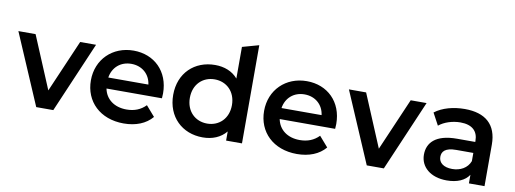

<svg xmlns="http://www.w3.org/2000/svg" viewBox="-60 -1082 3835 1429"><g transform="rotate(10 1857.5 -367.5)"><path d="M607 -534H487L316 -138L150 -534H20L249 0H378Z M1161 -264C1161 -431 1047 -540 891 -540C732 -540 615 -426 615 -267C615 -108 731 7 910 7C1002 7 1077 -23 1125 -80L1058 -157C1020 -118 973 -99 913 -99C820 -99 755 -149 740 -227H1159C1160 -239 1161 -254 1161 -264ZM891 -440C973 -440 1032 -387 1042 -310H739C751 -388 810 -440 891 -440Z M1804 -742 1679 -707V-468C1637 -517 1576 -540 1507 -540C1352 -540 1237 -433 1237 -267C1237 -101 1352 7 1507 7C1580 7 1642 -18 1684 -69V0H1804ZM1522 -100C1432 -100 1363 -165 1363 -267C1363 -369 1432 -434 1522 -434C1612 -434 1681 -369 1681 -267C1681 -165 1612 -100 1522 -100Z M2470 -264C2470 -431 2356 -540 2200 -540C2041 -540 1924 -426 1924 -267C1924 -108 2040 7 2219 7C2311 7 2386 -23 2434 -80L2367 -157C2329 -118 2282 -99 2222 -99C2129 -99 2064 -149 2049 -227H2468C2469 -239 2470 -254 2470 -264ZM2200 -440C2282 -440 2341 -387 2351 -310H2048C2060 -388 2119 -440 2200 -440Z M3105 -534H2985L2814 -138L2648 -534H2518L2747 0H2876Z M3394 -540C3308 -540 3225 -518 3168 -474L3217 -383C3257 -416 3319 -436 3379 -436C3468 -436 3512 -393 3512 -320V-312H3374C3212 -312 3152 -242 3152 -153C3152 -60 3229 7 3351 7C3431 7 3489 -19 3519 -65V0H3637V-313C3637 -467 3548 -540 3394 -540ZM3377 -84C3313 -84 3275 -113 3275 -158C3275 -197 3298 -229 3383 -229H3512V-167C3491 -112 3438 -84 3377 -84Z"/></g></svg>

Font: Talent
Style: Bold
Weight: 600
Designer: Mike Powis
Version: Version 1.001;hotconv 1.0.109;makeotfexe 2.5.65596